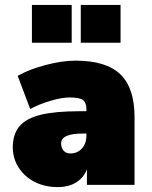

<svg xmlns="http://www.w3.org/2000/svg" viewBox="-20 -753 619 782"><path d="M528 -276V0H334V-64Q322 -30 291 -10.5Q260 9 215 9Q163 9 121.5 -12Q80 -33 56 -70.5Q32 -108 32 -155Q33 -208 60 -239.5Q87 -271 146 -285.5Q205 -300 304 -300H332V-306Q332 -336 317.5 -346Q303 -356 263 -356Q232 -356 186 -342.5Q140 -329 103 -309L52 -444Q97 -470 165 -488Q233 -506 288 -506Q412 -506 470 -450.5Q528 -395 528 -276ZM332 -202V-209H316Q229 -209 229 -169Q229 -151 239 -139.5Q249 -128 266 -128Q295 -128 313.5 -148Q332 -168 332 -202ZM272 -733V-579H110V-733ZM471 -733V-579H309V-733Z"/></svg>

Font: Nunito Sans Heavy
Style: Regular
Weight: 400
Designer: Vernon Adams
Foundry: Vernon Adams
Version: Version 2.500